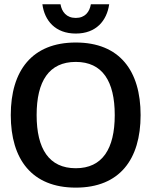

<svg xmlns="http://www.w3.org/2000/svg" viewBox="-20 -859 702 891"><path d="M331.7 -703.3C426.7 -703.3 475.8 -763.3 486.7 -839.2H401.7C395.8 -804.2 375 -775.8 331.7 -775.8C288.3 -775.8 266.7 -804.2 260.8 -839.2H176.7C186.7 -763.3 236.7 -703.3 331.7 -703.3ZM331.7 11.7C535 11.7 632.5 -119.2 632.5 -325C632.5 -530.8 535 -661.7 331.7 -661.7C128.3 -661.7 30 -530.8 30 -325C30 -119.2 128.3 11.7 331.7 11.7ZM331.7 -78.3C207.5 -78.3 150 -168.3 150 -325C150 -482.5 207.5 -571.7 331.7 -571.7C455 -571.7 512.5 -482.5 512.5 -325C512.5 -168.3 455 -78.3 331.7 -78.3Z"/></svg>

Font: Familjen Grotesk Medium
Style: Regular
Weight: 500
Designer: Anders Wikstroem, Jonas Baeckman, Matilda Gysing, Kristian Moeller
Foundry: Familjen STHLM AB
Version: Version 2.000